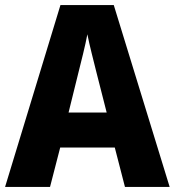

<svg xmlns="http://www.w3.org/2000/svg" viewBox="-20 -787 688 756"><path d="M472 -51H648L428 -767H218L0 -51H177L217 -206H432ZM360 -501 400 -344H250L289 -502C298 -538 317 -612 324 -652C332 -610 350 -542 360 -501Z"/></svg>

Font: Noto Sans Tamil UI SemiCondensed ExtraBold
Style: Regular
Weight: 800
Width: 4
Designer: Jelle Bosma - Monotype Design Team
Foundry: Monotype Imaging Inc.
Version: Version 2.004